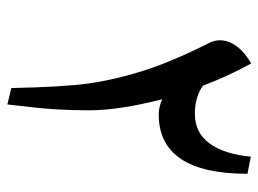

<svg xmlns="http://www.w3.org/2000/svg" viewBox="-111 -587 708 526"><g transform="rotate(90 243.0 -324.0)"><path d="M90.3 -572.3Q90.3 -595.7 106.4 -617.9Q122.6 -640.1 153.8 -658.2Q188 -596.2 214.8 -525.9Q245.6 -503.9 292 -503.9Q343.3 -503.9 372.8 -543.9Q402.3 -584 409.2 -657.2L456.1 -647.9Q456.1 -404.8 293 -404.8Q274.4 -404.8 252 -414.1Q282.2 -295.9 282.2 -214.8Q282.2 -167 279.5 -122.6Q276.9 -78.1 266.1 9.8L221.2 -1Q218.3 -144.5 208.5 -214.1Q198.7 -283.7 174.3 -361.3Q149.9 -439 100.1 -538.1Q90.3 -556.2 90.3 -572.3Z"/></g></svg>

Font: Droid Arabic Naskh Colored
Style: Regular
Weight: 400
Designer: Pascal Zoghbi
Foundry: Ascender Corporation
Version: Version 1.00